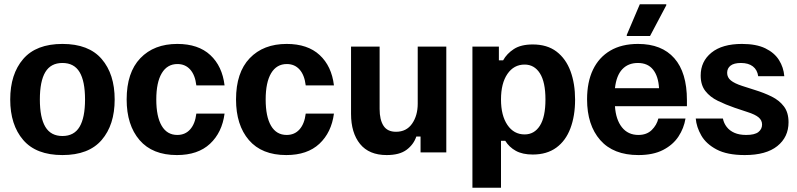

<svg xmlns="http://www.w3.org/2000/svg" viewBox="-20 -720 3765 907"><path d="M275 12.5Q150.8 12.5 89.6 -58.8Q28.3 -130 28.3 -250Q28.3 -370 89.6 -441.2Q150.8 -512.5 275 -512.5Q399.2 -512.5 460.4 -441.2Q521.7 -370 521.7 -250Q521.7 -130 460.4 -58.8Q399.2 12.5 275 12.5ZM275 -77.5Q330 -77.5 355.8 -120.8Q381.7 -164.2 381.7 -250Q381.7 -336.7 355.8 -379.6Q330 -422.5 275 -422.5Q220 -422.5 194.2 -379.6Q168.3 -336.7 168.3 -250Q168.3 -164.2 194.2 -120.8Q220 -77.5 275 -77.5Z M815.8 12.5Q700 12.5 639.2 -58.3Q578.3 -129.2 578.3 -250Q578.3 -377.5 642.9 -445Q707.5 -512.5 817.5 -512.5Q916.7 -512.5 973.3 -460Q1030 -407.5 1040.8 -316.7H907.5Q901.7 -365.8 878.3 -391.7Q855 -417.5 818.3 -417.5Q770 -417.5 744.2 -374.2Q718.3 -330.8 718.3 -250Q718.3 -169.2 743.8 -125.8Q769.2 -82.5 817.5 -82.5Q855 -82.5 878.3 -108.8Q901.7 -135 907.5 -183.3H1040.8Q1029.2 -94.2 972.1 -40.8Q915 12.5 815.8 12.5Z M1332.5 12.5Q1216.7 12.5 1155.8 -58.3Q1095 -129.2 1095 -250Q1095 -377.5 1159.6 -445Q1224.2 -512.5 1334.2 -512.5Q1433.3 -512.5 1490 -460Q1546.7 -407.5 1557.5 -316.7H1424.2Q1418.3 -365.8 1395 -391.7Q1371.7 -417.5 1335 -417.5Q1286.7 -417.5 1260.8 -374.2Q1235 -330.8 1235 -250Q1235 -169.2 1260.4 -125.8Q1285.8 -82.5 1334.2 -82.5Q1371.7 -82.5 1395 -108.8Q1418.3 -135 1424.2 -183.3H1557.5Q1545.8 -94.2 1488.8 -40.8Q1431.7 12.5 1332.5 12.5Z M1806.7 12.5Q1723.3 12.5 1680.8 -40Q1638.3 -92.5 1638.3 -182.5V-500H1773.3V-205Q1773.3 -154.2 1791.7 -125.8Q1810 -97.5 1850.8 -97.5Q1900 -97.5 1926.7 -135.8Q1953.3 -174.2 1953.3 -230V-500H2088.3V0H1966.7V-75H1946.7Q1934.2 -37.5 1900.8 -12.5Q1867.5 12.5 1806.7 12.5Z M2346.7 166.7H2211.7V-500H2336.7V-435H2356.7Q2374.2 -466.7 2407.5 -488.3Q2440.8 -510 2496.7 -510Q2565 -510 2609.2 -476.2Q2653.3 -442.5 2675 -383.8Q2696.7 -325 2696.7 -249.2Q2696.7 -172.5 2674.6 -113.8Q2652.5 -55 2607.9 -22.5Q2563.3 10 2496.7 10Q2448.3 10 2416.7 -7.5Q2385 -25 2366.7 -55H2346.7ZM2458.3 -85Q2504.2 -85 2530.4 -126.2Q2556.7 -167.5 2556.7 -250Q2556.7 -332.5 2530.4 -373.8Q2504.2 -415 2458.3 -415Q2407.5 -415 2377.1 -370.8Q2346.7 -326.7 2346.7 -250Q2346.7 -174.2 2377.1 -129.6Q2407.5 -85 2458.3 -85Z M2995.8 12.5Q2877.5 12.5 2815.4 -58.3Q2753.3 -129.2 2753.3 -250.8Q2753.3 -332.5 2781.2 -390.8Q2809.2 -449.2 2862.9 -480.8Q2916.7 -512.5 2994.2 -512.5Q3105.8 -512.5 3165.4 -445Q3225 -377.5 3225 -246.7V-218.3H2885Q2889.2 -155 2917.9 -118.8Q2946.7 -82.5 2995.8 -82.5Q3035 -82.5 3058.8 -105.8Q3082.5 -129.2 3090 -160H3218.3Q3210.8 -114.2 3185 -75Q3159.2 -35.8 3112.5 -11.7Q3065.8 12.5 2995.8 12.5ZM2885 -303.3H3093.3Q3090 -360 3065 -391.2Q3040 -422.5 2993.3 -422.5Q2947.5 -422.5 2919.6 -392.9Q2891.7 -363.3 2885 -303.3ZM3050.8 -550H2940.8V-555L3002.5 -700H3127.5V-695Z M3498.3 12.5Q3415 12.5 3365.4 -13.8Q3315.8 -40 3292.9 -80Q3270 -120 3266.7 -160H3395Q3399.2 -138.3 3412.9 -120.4Q3426.7 -102.5 3449.6 -92.5Q3472.5 -82.5 3505 -82.5Q3545 -82.5 3562.5 -96.2Q3580 -110 3580 -131.7Q3580 -151.7 3563.8 -165.4Q3547.5 -179.2 3510.8 -190.8L3450.8 -210.8Q3407.5 -225.8 3370.8 -243.8Q3334.2 -261.7 3312.1 -290Q3290 -318.3 3290 -363.3Q3290 -430 3340.8 -471.2Q3391.7 -512.5 3485 -512.5Q3552.5 -512.5 3595.4 -491.7Q3638.3 -470.8 3660 -436.2Q3681.7 -401.7 3685 -360H3561.7Q3557.5 -390 3536.7 -406.2Q3515.8 -422.5 3480 -422.5Q3447.5 -422.5 3431.2 -410Q3415 -397.5 3415 -375.8Q3415 -354.2 3432.5 -340Q3450 -325.8 3485.8 -314.2L3545.8 -295Q3589.2 -281.7 3625.4 -263.8Q3661.7 -245.8 3683.3 -217.1Q3705 -188.3 3705 -142.5Q3705 -72.5 3652.1 -30Q3599.2 12.5 3498.3 12.5Z"/></svg>

Font: Familjen Grotesk Variable
Style: Regular
Weight: 400
Designer: Anders Wikstroem, Jonas Baeckman, Matilda Gysing, Kristian Moeller
Foundry: Familjen STHLM AB
Version: Version 2.000